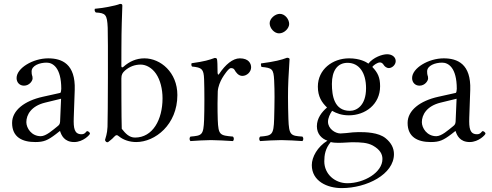

<svg xmlns="http://www.w3.org/2000/svg" viewBox="-20 -718 2521 984"><path d="M293 -212 288 -95C287.5 -83.1 283 -77 275 -71C250 -51 216 -20 189 -20C141 -20 115 -62 115 -92C115 -129.5 139.8 -174.6 211 -192ZM288 -46C294 -26 309 10 360 10C407 10 441 -28 441 -33C441 -40 431 -46 427 -46C421 -46 418 -30 398 -30C361 -30 356.1 -60 358 -115L363 -257C367.7 -390.8 297 -419 227 -419C149 -419 65 -369 65 -318C65 -295 81 -279 103 -279C131 -279 147 -304 147 -316C147 -323 146 -329 144 -333C143 -336 142 -342 142 -352C142 -382 183 -397 219 -397C251 -397 294 -371 294 -263C294 -256 292 -243 289 -242L199 -222C106.4 -201.4 42 -153 42 -88C42 -15 94 10 161 10C205 10 225 1 267 -31L286 -46Z M620 -356C645 -378 673 -387 701 -387C729.1 -387 759.2 -370 779.7 -340C801.6 -308 813 -261.5 813 -214C813 -105 763 -13 672 -13C642 -13 623 -34 604 -58C602 -108 602 -316 602 -316C602 -336 608 -345 620 -356ZM613 -376C607 -371 602 -371 602 -380C602 -380 602 -549 604 -599C606.5 -661 607 -689 607 -689C607 -696 604 -698 595 -698C571 -688 504 -676 466 -673C464 -665 465 -660 471 -654C521 -651 529 -644 532 -576C534.2 -526 533 -118 531 -68C529.5 -31 521 -13 518 0C523 8 522 11 533 11C539 6 557 -7 564 -16C574 -27 580 -28 590 -19C612 -1 644 10 678 10C775 10 889 -79 889 -231C889 -347 803 -419 720 -419C679 -419 643 -403 613 -376Z M1026 -312C1028 -261 1028 -154.5 1026 -104C1022.9 -25.1 1015 -23 956 -18C950 -12 950 -1 956 5C986 3 1031 0 1061 0C1090 0 1141 3 1174 5C1180 -1 1180 -12 1174 -18C1107 -24 1099.1 -25.1 1096 -104C1094 -154.5 1095 -230 1096 -249C1097.3 -274 1109 -301 1119 -318C1128.1 -333.5 1152 -369 1163 -369C1170 -369 1178 -367.5 1182 -360C1189 -347 1202 -329 1222 -329C1245 -329 1267 -349 1267 -373C1267 -391 1256 -419 1209 -419C1172.9 -419 1135 -387 1103 -339C1096.5 -329.3 1095 -343 1095 -348C1095 -379 1094 -409 1092 -415C1090.7 -418.8 1088 -421 1080 -421C1053 -411 1028 -403 962 -394C960 -388 960 -383 964 -377C1015 -372 1024 -364 1026 -312Z M1362 -599C1362 -573 1386 -547 1410 -547C1438 -547 1462 -573.9 1462 -595C1462 -619 1441 -647 1414 -647C1390 -647 1362 -623 1362 -599ZM1458 -109C1456.9 -139 1456 -189.5 1456 -219.5C1456 -249.5 1456.5 -281 1458 -311.3C1460.5 -360.9 1464 -415 1464 -415C1464 -419 1459 -422 1451 -422C1422.5 -411 1387 -402 1318 -393C1316 -387 1318 -381 1320 -375C1374.5 -369.9 1382 -365 1385 -307C1386.5 -277 1387 -250.5 1387 -220.5C1387 -190.5 1385.9 -139 1385 -109C1382.5 -26 1374 -23 1313 -18C1307 -12 1307 -1 1313 5C1339 3 1392.3 0 1422 0C1453 0 1500 3 1530 5C1536 -1 1536 -12 1530 -18C1469 -22 1461 -25 1458 -109Z M1856 -266C1856 -177 1808 -150 1773 -150C1693 -150 1681 -227 1681 -288C1681 -355 1709 -396 1761 -396C1821 -396 1856 -345 1856 -266ZM1675 10C1685 13 1701 14 1713 14C1743 14 1770 11 1783 11C1831 11 1863 13 1891 28C1928 49 1940 72 1940 97C1940 166 1846 221 1760 221C1696 221 1642 174 1642 109C1642 77 1647 43 1675 10ZM1972 -369C1990 -369 2008 -386 2008 -405C2008 -425 1990 -440 1964 -440C1939 -440 1893 -424 1868 -392C1857 -400 1825 -419 1769 -419C1684 -419 1609 -362 1609 -274C1609 -223 1629 -193 1656 -167C1629 -144 1604 -112 1604 -71C1604 -31 1629 -7 1658 3C1607 34 1578 87 1578 128C1578 211 1658 246 1731 246C1860 246 1999 175 1999 72C1999 41 1985 14 1957 -9C1920 -40 1853 -41 1818 -41C1801 -41 1777 -39 1754 -36C1740 -35 1730 -34 1725 -34C1697 -34 1661 -59 1661 -94C1661 -113 1671 -134 1682 -150C1705 -137 1731 -127 1768 -127C1852 -127 1928 -183 1928 -276C1928 -321 1916 -346 1888 -375C1895 -385 1915 -398 1927 -398C1934 -398 1940 -395 1946 -386C1950 -378 1962 -369 1972 -369Z M2320 -212 2315 -95C2314.5 -83.1 2310 -77 2302 -71C2277 -51 2243 -20 2216 -20C2168 -20 2142 -62 2142 -92C2142 -129.5 2166.8 -174.6 2238 -192ZM2315 -46C2321 -26 2336 10 2387 10C2434 10 2468 -28 2468 -33C2468 -40 2458 -46 2454 -46C2448 -46 2445 -30 2425 -30C2388 -30 2383.1 -60 2385 -115L2390 -257C2394.7 -390.8 2324 -419 2254 -419C2176 -419 2092 -369 2092 -318C2092 -295 2108 -279 2130 -279C2158 -279 2174 -304 2174 -316C2174 -323 2173 -329 2171 -333C2170 -336 2169 -342 2169 -352C2169 -382 2210 -397 2246 -397C2278 -397 2321 -371 2321 -263C2321 -256 2319 -243 2316 -242L2226 -222C2133.4 -201.4 2069 -153 2069 -88C2069 -15 2121 10 2188 10C2232 10 2252 1 2294 -31L2313 -46Z"/></svg>

Font: Libertinus Serif Display
Style: Regular
Weight: 400
Designer: Philipp H. Poll
Foundry: Khaled Hosny
Version: Version 6.1